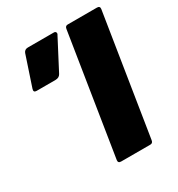

<svg xmlns="http://www.w3.org/2000/svg" viewBox="-159 -760 803 865"><g transform="rotate(-30 243.0 -327.5)"><path d="M220 0Q204 0 206 -15L305 -640Q307 -655 320 -655H472Q488 -655 486 -640L387 -15Q385 0 372 0ZM49 -466Q32 -466 38 -484L90 -640Q96 -655 113 -655H248Q256 -655 258.5 -649Q261 -643 256 -636L175 -481Q167 -466 147 -466Z"/></g></svg>

Font: Sofia Sans ExtraBlack
Style: Italic
Weight: 1000
Italic angle: -9°
Designer: Botio Nikoltchev, Ani Petrova
Foundry: lettersoup
Version: Version 4.100; ttfautohint (v1.8.4.7-5d5b)